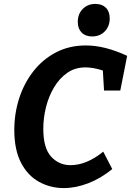

<svg xmlns="http://www.w3.org/2000/svg" viewBox="-20 -948 669 980"><path d="M306 12Q237 12 179 -20Q121 -52 87 -118Q53 -184 53 -285Q53 -369 78 -446.5Q103 -524 151 -585Q199 -646 266.5 -681Q334 -716 418 -716Q468 -716 520.5 -702.5Q573 -689 629 -663L594 -486H511L505 -588Q457 -604 416 -604Q363 -604 323 -576Q283 -548 255.5 -501.5Q228 -455 214.5 -400Q201 -345 201 -291Q201 -192 241 -148.5Q281 -105 340 -105Q422 -105 507 -174L553 -85Q494 -37 430 -12.5Q366 12 306 12ZM450 -762Q416 -762 396.5 -782Q377 -802 377 -836Q377 -877 402.5 -902.5Q428 -928 467 -928Q501 -928 520.5 -908.5Q540 -889 540 -854Q540 -814 515 -788Q490 -762 450 -762Z"/></svg>

Font: Bitter
Style: Bold Italic
Weight: 700
Italic angle: -9°
Designer: Sol Matas, and Bitter project Authors
Foundry: Sol Matas
Version: Version 2.001